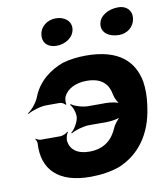

<svg xmlns="http://www.w3.org/2000/svg" viewBox="-83 -797 748 875"><g transform="rotate(-10 291.0 -359.5)"><path d="M265 10C314 10 359 3 400 -11C495 -50 558 -134 575 -257L577 -271C582 -308 582 -343 577 -376C559 -470 494 -538 339 -538C300 -538 264 -533 232 -524C171 -502 114 -459 88 -392C79 -367 53 -336 35 -325L36 -321C54 -333 97 -346 123 -346H185C194 -346 207 -339 210 -333L214 -335C211 -341 213 -361 216 -369C232 -404 273 -424 323 -424C395 -424 423 -388 431 -341C434 -324 446 -300 459 -292L461 -295C450 -303 415 -309 394 -309H310C285 -309 246 -321 234 -332L230 -329C242 -318 253 -286 250 -266C247 -246 229 -214 213 -203L216 -200C232 -211 274 -223 299 -223H382C404 -223 438 -229 453 -237L451 -241C438 -233 417 -208 410 -191C389 -142 352 -104 280 -104C224 -104 193 -130 188 -169C187 -180 192 -202 199 -208L197 -211C190 -204 173 -196 162 -196H72C64 -196 53 -201 49 -205L47 -202C50 -198 55 -189 54 -181C47 -62 117 10 265 10ZM217 -605C257 -605 296 -629 301 -667C306 -704 274 -729 234 -729C196 -729 162 -705 157 -667C152 -628 178 -605 217 -605ZM506 -604C544 -604 576 -629 581 -667C586 -704 561 -729 523 -729C476 -729 435 -705 430 -667C425 -629 458 -604 506 -604Z"/></g></svg>

Font: Asimov
Style: EdgeWideIt
Weight: 500
Designer: Google
Version: Version 2.000980: 2014